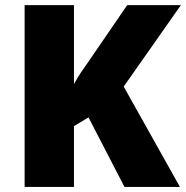

<svg xmlns="http://www.w3.org/2000/svg" viewBox="-20 -734 730 754"><path d="M690.4 -713.9 465.8 -394 686.5 0H468.8L327.6 -272.9L270.5 -238.8V0H76.7V-713.9H270.5V-403.8Q282.7 -426.8 298.6 -450.4Q314.5 -474.1 329.6 -495.1L479.5 -713.9Z"/></svg>

Font: Nokora Black
Style: Regular
Weight: 900
Designer: Danh Hong
Version: Version 8.000; ttfautohint (v1.8.3)